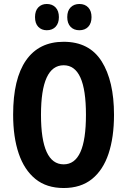

<svg xmlns="http://www.w3.org/2000/svg" viewBox="-20 -935 639 965"><path d="M553 -358Q553 -245 525.5 -162.5Q498 -80 442 -35Q386 10 300 10Q214 10 158 -35.5Q102 -81 74 -163.5Q46 -246 46 -359Q46 -539 111 -632Q176 -725 300 -725Q429 -725 491 -626.5Q553 -528 553 -358ZM186 -358Q186 -109 300 -109Q356 -109 384 -170.5Q412 -232 412 -358Q412 -484 384 -545.5Q356 -607 300 -607Q186 -607 186 -358ZM156 -849Q156 -881 172.5 -898Q189 -915 215 -915Q243 -915 259.5 -897.5Q276 -880 276 -849Q276 -818 259.5 -800.5Q243 -783 215 -783Q189 -783 172.5 -800Q156 -817 156 -849ZM318 -849Q318 -881 335 -898Q352 -915 379 -915Q407 -915 423.5 -897.5Q440 -880 440 -849Q440 -818 423.5 -800.5Q407 -783 379 -783Q351 -783 334.5 -800.5Q318 -818 318 -849Z"/></svg>

Font: Noto Sans Sinhala UI ExtraCondensed
Style: Bold
Weight: 700
Width: 2
Designer: Jelle Bosma - Monotype Design Team
Foundry: Monotype Imaging Inc.
Version: Version 2.006; ttfautohint (v1.8.4.7-5d5b)